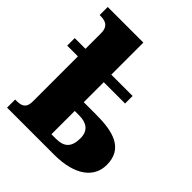

<svg xmlns="http://www.w3.org/2000/svg" viewBox="-208 -892 1025 1025"><g transform="rotate(45 304.5 -380.0)"><path d="M368 0C529 0 606 -68 606 -160C606 -286 500 -310 377 -310H282V-461H443V-518H282V-760H13V-699H22C72 -699 87 -673 87 -636V-518H6V-461H87V-123C87 -83 75 -61 23 -61H13V0ZM281 -67V-243H314C368 -243 406 -221 406 -161C406 -93 375 -67 316 -67Z"/></g></svg>

Font: UArctic Serif Black
Style: Regular
Weight: 900
Designer: Customization by Puisto advertising & original work Monotype Design Team
Foundry: Monotype Imaging Inc.
Version: Version 2.004